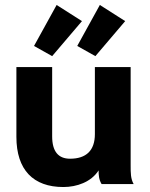

<svg xmlns="http://www.w3.org/2000/svg" viewBox="-20 -741 603 773"><path d="M364 -515 484 -656 382 -721 291 -556ZM190 -515 310 -656 208 -721 117 -556ZM235 12C289 12 347 -8 377 -55C377 -36 378 -18 389 0H518C506 -22 506 -44 506 -75V-471H362V-201C362 -135 327 -102 262 -102C215 -102 190 -131 190 -192V-471H46V-190C46 -57 114 12 235 12Z"/></svg>

Font: Inconsolata SemiExpanded Black
Style: Regular
Weight: 900
Width: 6
Monospace: yes
Designer: Raph Levien, Cyreal, Brenton Simpson
Foundry: Raph Levien, Cyreal, Google
Version: Version 3.100